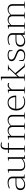

<svg xmlns="http://www.w3.org/2000/svg" viewBox="2428 -3180 762 5657"><g transform="rotate(-90 2808.5 -351.0)"><path d="M36 -132Q36 -207 89.5 -240.5Q143 -274 222 -274H386V-362Q386 -421 348.5 -450.5Q311 -480 243 -480Q205 -480 165.5 -468.5Q126 -457 92 -440L86 -465Q122 -484 168 -495.5Q214 -507 261 -507Q341 -507 387.5 -469.5Q434 -432 434 -368V-33Q484 -24 504 -18V-12L386 0V-79Q302 10 193 10Q120 10 78 -26.5Q36 -63 36 -132ZM386 -116V-248H235Q159 -248 122 -218Q85 -188 85 -133Q85 -75 119.5 -46Q154 -17 208 -17Q257 -17 309 -47.5Q361 -78 386 -116Z M1077 -11V-5L958 7V-66Q922 -34 869 -12Q816 10 758 10Q688 10 646.5 -28Q605 -66 605 -129V-470Q555 -478 534 -486V-491L653 -504V-139Q653 -76 685.5 -46Q718 -16 771 -16Q818 -16 870.5 -38.5Q923 -61 958 -95V-470Q908 -479 888 -486V-491L1006 -504V-26Q1056 -18 1077 -11Z M1277 -561V-498H1431V-471H1277V-24Q1333 -16 1360 -7V0H1147V-7Q1184 -19 1229 -24V-471H1132V-498H1229V-554Q1229 -631 1262.5 -671.5Q1296 -712 1362 -712Q1398 -712 1442 -698L1436 -672Q1400 -685 1372 -685Q1277 -685 1277 -561Z M2333 -7V0H2124V-7Q2157 -18 2204 -24V-357Q2204 -421 2171 -450.5Q2138 -480 2085 -480Q2043 -480 2004.5 -456.5Q1966 -433 1940 -400Q1943 -385 1943 -367V-24Q1994 -17 2022 -7V0H1815V-7Q1850 -18 1895 -24V-357Q1895 -421 1863 -450.5Q1831 -480 1778 -480Q1737 -480 1700.5 -456Q1664 -432 1635 -398V-24Q1687 -17 1717 -7V0H1505V-7Q1539 -17 1587 -24V-470Q1537 -478 1516 -486V-491L1635 -504V-427Q1660 -457 1701.5 -482Q1743 -507 1792 -507Q1844 -507 1881 -484.5Q1918 -462 1933 -422Q1961 -456 2004 -481.5Q2047 -507 2101 -507Q2169 -507 2210.5 -469Q2252 -431 2252 -367V-24Q2304 -17 2333 -7Z M2431 -254V-251Q2431 -148 2486.5 -82Q2542 -16 2645 -16Q2685 -16 2725 -28.5Q2765 -41 2794 -61L2799 -41Q2773 -19 2729 -4.5Q2685 10 2631 10Q2558 10 2501.5 -22.5Q2445 -55 2413.5 -113.5Q2382 -172 2382 -248Q2382 -371 2445 -439Q2508 -507 2617 -507Q2718 -507 2769.5 -440.5Q2821 -374 2821 -273V-254ZM2432 -281H2776Q2776 -361 2738 -420.5Q2700 -480 2619 -480Q2532 -480 2485.5 -424.5Q2439 -369 2432 -281Z M2875 -7Q2903 -17 2956 -24V-470Q2906 -479 2886 -486V-491L2998 -504L3003 -424H3007Q3021 -456 3053 -481.5Q3085 -507 3125 -507Q3164 -507 3194 -488L3184 -458Q3163 -475 3131 -475Q3063 -475 3004 -386V-24Q3056 -17 3085 -7V0H2875Z M3776 -7V0H3667L3451 -251L3378 -173V-24Q3432 -16 3460 -7V0H3248V-7Q3285 -19 3330 -24V-675Q3280 -683 3259 -691V-696L3378 -709V-214L3607 -460Q3611 -462 3613 -469Q3609 -473 3577 -481Q3570 -483 3561.5 -485.5Q3553 -488 3546 -491V-498H3732V-491Q3722 -487 3712.5 -484.5Q3703 -482 3696 -480Q3660 -472 3651 -465L3480 -283L3699 -24Q3738 -19 3776 -7Z M3839 -46 3845 -173H3858Q3863 -160 3867.5 -120.5Q3872 -81 3873 -55Q3896 -35 3925.5 -25.5Q3955 -16 3998 -16Q4067 -16 4103 -46.5Q4139 -77 4139 -126Q4139 -155 4120.5 -175.5Q4102 -196 4075 -209Q4048 -222 4001 -240Q3946 -261 3913.5 -278Q3881 -295 3858 -323Q3835 -351 3835 -393Q3835 -451 3883.5 -479Q3932 -507 4005 -507Q4104 -507 4161 -459L4153 -360H4139Q4133 -374 4129.5 -400.5Q4126 -427 4126 -449Q4100 -466 4075.5 -473Q4051 -480 4014 -480Q3953 -480 3918 -460Q3883 -440 3883 -397Q3883 -366 3902 -344Q3921 -322 3950 -307.5Q3979 -293 4027 -275Q4080 -254 4112 -237.5Q4144 -221 4166 -194Q4188 -167 4188 -128Q4188 -64 4139.5 -27Q4091 10 4014 10Q3953 10 3911 -4Q3869 -18 3839 -46Z M4263 -132Q4263 -207 4316.5 -240.5Q4370 -274 4449 -274H4613V-362Q4613 -421 4575.5 -450.5Q4538 -480 4470 -480Q4432 -480 4392.5 -468.5Q4353 -457 4319 -440L4313 -465Q4349 -484 4395 -495.5Q4441 -507 4488 -507Q4568 -507 4614.5 -469.5Q4661 -432 4661 -368V-33Q4711 -24 4731 -18V-12L4613 0V-79Q4529 10 4420 10Q4347 10 4305 -26.5Q4263 -63 4263 -132ZM4613 -116V-248H4462Q4386 -248 4349 -218Q4312 -188 4312 -133Q4312 -75 4346.5 -46Q4381 -17 4435 -17Q4484 -17 4536 -47.5Q4588 -78 4613 -116Z M5597 -7V0H5388V-7Q5421 -18 5468 -24V-357Q5468 -421 5435 -450.5Q5402 -480 5349 -480Q5307 -480 5268.5 -456.5Q5230 -433 5204 -400Q5207 -385 5207 -367V-24Q5258 -17 5286 -7V0H5079V-7Q5114 -18 5159 -24V-357Q5159 -421 5127 -450.5Q5095 -480 5042 -480Q5001 -480 4964.5 -456Q4928 -432 4899 -398V-24Q4951 -17 4981 -7V0H4769V-7Q4803 -17 4851 -24V-470Q4801 -478 4780 -486V-491L4899 -504V-427Q4924 -457 4965.5 -482Q5007 -507 5056 -507Q5108 -507 5145 -484.5Q5182 -462 5197 -422Q5225 -456 5268 -481.5Q5311 -507 5365 -507Q5433 -507 5474.5 -469Q5516 -431 5516 -367V-24Q5568 -17 5597 -7Z"/></g></svg>

Font: Trirong ExtraLight
Style: Regular
Weight: 275
Designer: Katatrad Team
Foundry: CadsonDemak
Version: Version 1.001